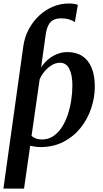

<svg xmlns="http://www.w3.org/2000/svg" viewBox="-20 -852 604 1126"><path d="M0 254 116.5 -579.5Q124 -634 148.5 -680Q173 -726 209.5 -760.2Q246 -794.5 290.8 -813Q335.5 -831.5 383.5 -831.5Q400 -831.5 413.5 -829.5Q427 -827.5 436.5 -823.5L419 -722Q403 -733.5 383 -739Q363 -744.5 339 -744.5Q312 -744.5 293.5 -735.2Q275 -726 263.8 -704.2Q252.5 -682.5 247.5 -645.5L221 -456Q236.5 -481 260 -501.5Q283.5 -522 313 -534.2Q342.5 -546.5 375.5 -546.5Q427.5 -546.5 463.2 -522.8Q499 -499 517.5 -454Q536 -409 536 -345Q536 -279 514.5 -215.8Q493 -152.5 451.8 -101.2Q410.5 -50 351.5 -19.8Q292.5 10.5 217 10.5Q202.5 10.5 187 8.2Q171.5 6 157 3L121 254ZM226 -34Q263 -34 292 -53.2Q321 -72.5 342.2 -105Q363.5 -137.5 377.2 -178.8Q391 -220 397.8 -264.5Q404.5 -309 404.5 -351.5Q404.5 -412.5 386.5 -448.2Q368.5 -484 331.5 -484Q306.5 -484 283 -469.5Q259.5 -455 241 -432.8Q222.5 -410.5 212.5 -386.5L165 -55Q175.5 -45.5 190.8 -39.8Q206 -34 226 -34Z"/></svg>

Font: Merriweather 72pt SemiBold
Style: Italic
Weight: 600
Italic angle: -7.8°
Version: Version 2.101